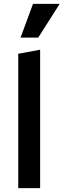

<svg xmlns="http://www.w3.org/2000/svg" viewBox="-20 -980 331 1000"><path d="M75 0V-700L189 -721V0ZM87 -784 152 -960H291L179 -784Z"/></svg>

Font: Ysabeau
Style: Bold
Weight: 700
Designer: Christian Thalmann (Catharsis Fonts)
Version: Version 2.000;gftools[0.9.27.dev2+g8671c4b]